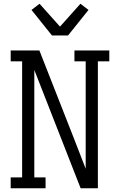

<svg xmlns="http://www.w3.org/2000/svg" viewBox="-20 -1004 640 1024"><path d="M37 0V-58H98V-677H37V-735H190L373 -269L437 -104V-677H377V-735H563V-677H502V0H410L163 -631V-58H223V0ZM257 -815 148 -951 191 -984 300 -862 409 -984 452 -951 343 -815Z"/></svg>

Font: Iosevka Etoile Light
Style: Regular
Weight: 300
Designer: Belleve Invis
Foundry: Belleve Invis
Version: Version 25.0.1; ttfautohint (v1.8.4)